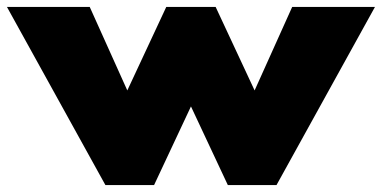

<svg xmlns="http://www.w3.org/2000/svg" viewBox="-53 -532 1098 552"><path d="M250 0H390L496 -226L602 0H742L1025 -512H787L679 -272L567 -512H425L313 -272L205 -512H-33Z"/></svg>

Font: Spartan Black
Style: Regular
Weight: 900
Designer: Matt Bailey, Mirko Velimirovic
Foundry: Matt Bailey
Version: Version 1.003; ttfautohint (v1.8.3)